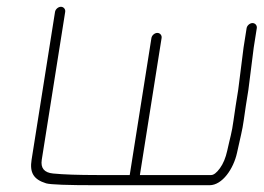

<svg xmlns="http://www.w3.org/2000/svg" viewBox="-20 -554 777 566"><path d="M724.4 -486C716.5 -486 708.3 -478.9 707 -471L698 -414L682.2 -289L674.7 -242C672.3 -226.7 670.2 -212.2 668.3 -198.5C663.5 -162.4 658.2 -148.2 649.9 -110C645.2 -88.6 638 -71.3 628.3 -58C618.6 -44.7 609.9 -38 602.4 -38H392.4L456.4 -442C457.7 -449.9 451.7 -457 443.8 -457C435.9 -457 427.7 -449.9 426.4 -442L362.4 -38H267.6C210.8 -38 167.2 -39.5 136.6 -42.5C110.4 -45 99.3 -58.5 103.1 -83L172.2 -519C173.5 -526.9 167.5 -534 159.6 -534C151.7 -534 143.5 -526.9 142.2 -519L73.1 -83C67.2 -45.5 78.5 -25 116.1 -13.5C129.2 -9.8 178.1 -8 262.9 -8H597.7C635.3 -8 668.4 -56.4 678.7 -103.5C683.9 -127.8 688 -146.2 691 -158.5C697.3 -185 700.2 -213.3 704.7 -242L712.2 -289L728 -414L737 -471C738.3 -478.9 732.3 -486 724.4 -486Z"/></svg>

Font: MewTooHand
Style: WideIta
Weight: 400
Designer: Mew Too, Robert Jablonski
Version: Version 0.77